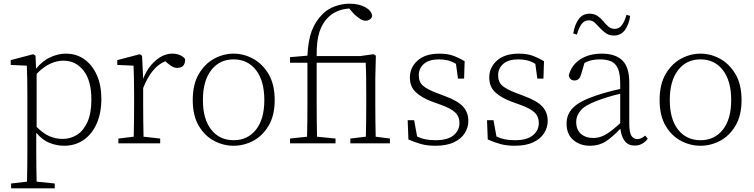

<svg xmlns="http://www.w3.org/2000/svg" viewBox="-20 -775 4078 1038"><path d="M323 -447Q289 -447 253.5 -431.5Q218 -416 178 -376V-89Q214 -53 247.5 -38.5Q281 -24 319 -24Q361 -24 396 -46Q431 -68 452.5 -115Q474 -162 474 -237Q474 -340 431.5 -393.5Q389 -447 323 -447ZM326 13Q289 13 250 -1.5Q211 -16 176 -57V32Q176 71 176.5 118.5Q177 166 178 207L276 217V243H40V217L126 207Q127 167 127.5 119.5Q128 72 128 33V-256Q128 -351 125 -420L38 -424V-450L160 -482L172 -474L175 -404Q212 -448 254 -466.5Q296 -485 336 -485Q393 -485 436 -454.5Q479 -424 503.5 -369Q528 -314 528 -241Q528 -164 502.5 -106.5Q477 -49 431.5 -18Q386 13 326 13Z M620 0V-26L703 -36Q704 -74 704.5 -123.5Q705 -173 705 -210V-258Q705 -351 702 -420L614 -424V-450L736 -482L748 -474L754 -349Q777 -409 820.5 -447Q864 -485 912 -485Q936 -485 955 -476Q974 -467 981 -455Q981 -408 939 -408Q924 -408 911.5 -415Q899 -422 885 -434L874 -444Q835 -428 805.5 -391.5Q776 -355 754 -299V-210Q754 -173 754.5 -123.5Q755 -74 756 -36L846 -26V0Z M1243 13Q1188 13 1137.5 -13.5Q1087 -40 1054.5 -95Q1022 -150 1022 -234Q1022 -319 1054.5 -374.5Q1087 -430 1137.5 -457.5Q1188 -485 1243 -485Q1298 -485 1348.5 -457.5Q1399 -430 1432 -374.5Q1465 -319 1465 -234Q1465 -150 1432 -95Q1399 -40 1348.5 -13.5Q1298 13 1243 13ZM1243 -17Q1319 -17 1364 -74Q1409 -131 1409 -234Q1409 -338 1364 -396Q1319 -454 1243 -454Q1167 -454 1122 -396Q1077 -338 1077 -234Q1077 -131 1122 -74Q1167 -17 1243 -17Z M1548 0V-26L1640 -36Q1641 -80 1641.5 -123.5Q1642 -167 1642 -210V-436H1548V-466L1642 -474Q1646 -557 1665.5 -608.5Q1685 -660 1725 -700Q1751 -726 1790 -740.5Q1829 -755 1869 -755Q1920 -755 1954 -736.5Q1988 -718 1992 -690Q1991 -679 1981 -671Q1971 -663 1957 -663Q1942 -663 1928 -672Q1914 -681 1896 -697L1868 -729Q1796 -724 1752 -679Q1723 -650 1707 -602.5Q1691 -555 1692 -472H1928L2000 -482L2012 -474L2009 -352V-210Q2009 -173 2009.5 -123.5Q2010 -74 2011 -36L2088 -26V0H1874V-26L1958 -36Q1959 -74 1959.5 -123.5Q1960 -173 1960 -210V-259Q1960 -313 1959.5 -355Q1959 -397 1957 -436H1692V-210Q1692 -167 1692.5 -123.5Q1693 -80 1694 -36L1794 -26V0Z M2333 13Q2291 13 2257.5 4Q2224 -5 2188 -21L2184 -125H2219L2235 -37Q2255 -27 2279 -22Q2303 -17 2335 -17Q2400 -17 2432 -43.5Q2464 -70 2464 -110Q2464 -145 2441 -167Q2418 -189 2362 -209L2315 -226Q2261 -246 2228.5 -276Q2196 -306 2196 -356Q2196 -410 2237.5 -447.5Q2279 -485 2357 -485Q2398 -485 2428 -474.5Q2458 -464 2492 -444L2489 -350H2456L2445 -430Q2422 -444 2399.5 -449Q2377 -454 2354 -454Q2299 -454 2271.5 -429.5Q2244 -405 2244 -368Q2244 -331 2267.5 -311Q2291 -291 2342 -272L2384 -256Q2455 -230 2483.5 -198.5Q2512 -167 2512 -121Q2512 -86 2492.5 -55Q2473 -24 2433.5 -5.5Q2394 13 2333 13Z M2762 13Q2720 13 2686.5 4Q2653 -5 2617 -21L2613 -125H2648L2664 -37Q2684 -27 2708 -22Q2732 -17 2764 -17Q2829 -17 2861 -43.5Q2893 -70 2893 -110Q2893 -145 2870 -167Q2847 -189 2791 -209L2744 -226Q2690 -246 2657.5 -276Q2625 -306 2625 -356Q2625 -410 2666.5 -447.5Q2708 -485 2786 -485Q2827 -485 2857 -474.5Q2887 -464 2921 -444L2918 -350H2885L2874 -430Q2851 -444 2828.5 -449Q2806 -454 2783 -454Q2728 -454 2700.5 -429.5Q2673 -405 2673 -368Q2673 -331 2696.5 -311Q2720 -291 2771 -272L2813 -256Q2884 -230 2912.5 -198.5Q2941 -167 2941 -121Q2941 -86 2921.5 -55Q2902 -24 2862.5 -5.5Q2823 13 2762 13Z M3411 12Q3377 12 3358 -12Q3339 -36 3334 -79Q3290 -33 3254 -10Q3218 13 3170 13Q3116 13 3079.5 -18Q3043 -49 3043 -107Q3043 -157 3078 -192.5Q3113 -228 3198 -257Q3230 -268 3265 -277.5Q3300 -287 3333 -294V-322Q3333 -375 3321 -403.5Q3309 -432 3284.5 -443Q3260 -454 3223 -454Q3202 -454 3181.5 -450Q3161 -446 3140 -435L3121 -371Q3112 -340 3086 -340Q3060 -340 3055 -368Q3070 -424 3117.5 -454.5Q3165 -485 3233 -485Q3307 -485 3344.5 -448.5Q3382 -412 3382 -329V-108Q3382 -59 3393.5 -41Q3405 -23 3427 -23Q3446 -23 3468 -42L3482 -25Q3454 12 3411 12ZM3095 -117Q3095 -74 3120.5 -51.5Q3146 -29 3188 -29Q3221 -29 3252.5 -46.5Q3284 -64 3333 -109V-268Q3301 -261 3267 -250.5Q3233 -240 3207 -230Q3143 -206 3119 -177.5Q3095 -149 3095 -117ZM3079 -594Q3087 -642 3108.5 -671.5Q3130 -701 3167 -701Q3192 -701 3210 -689Q3228 -677 3241 -661Q3256 -642 3270 -630.5Q3284 -619 3303 -619Q3327 -619 3342 -639Q3357 -659 3367 -695L3387 -689Q3380 -642 3358.5 -612.5Q3337 -583 3299 -583Q3274 -583 3257 -594.5Q3240 -606 3226 -621Q3210 -638 3196.5 -651.5Q3183 -665 3163 -665Q3139 -665 3124 -644.5Q3109 -624 3099 -588Z M3767 13Q3712 13 3661.5 -13.5Q3611 -40 3578.5 -95Q3546 -150 3546 -234Q3546 -319 3578.5 -374.5Q3611 -430 3661.5 -457.5Q3712 -485 3767 -485Q3822 -485 3872.5 -457.5Q3923 -430 3956 -374.5Q3989 -319 3989 -234Q3989 -150 3956 -95Q3923 -40 3872.5 -13.5Q3822 13 3767 13ZM3767 -17Q3843 -17 3888 -74Q3933 -131 3933 -234Q3933 -338 3888 -396Q3843 -454 3767 -454Q3691 -454 3646 -396Q3601 -338 3601 -234Q3601 -131 3646 -74Q3691 -17 3767 -17Z"/></svg>

Font: Source Serif Pro Light
Style: Regular
Weight: 300
Designer: Frank Grießhammer
Foundry: Adobe Systems Incorporated
Version: Version 3.001;hotconv 1.0.111;makeotfexe 2.5.65597